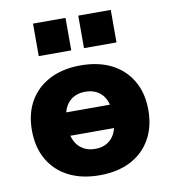

<svg xmlns="http://www.w3.org/2000/svg" viewBox="-83 -807 796 890"><g transform="rotate(-10 315.0 -362.0)"><path d="M315 11Q232 11 170.5 -20Q109 -51 75 -109.5Q41 -168 41 -248Q41 -328 75 -386Q109 -444 170.5 -475Q232 -506 315 -506Q399 -506 460 -475Q521 -444 555 -386Q589 -328 589 -248Q589 -168 555 -109.5Q521 -51 460 -20Q399 11 315 11ZM316 -113Q366 -113 395 -146.5Q424 -180 424 -248Q424 -316 395 -349Q366 -382 315 -382Q265 -382 235.5 -349Q206 -316 206 -248Q206 -180 236 -146.5Q266 -113 316 -113ZM165 -193V-303H466V-193ZM345 -582V-735H498V-582ZM132 -582V-735H285V-582Z"/></g></svg>

Font: Nunito Sans 11pt Black
Style: Regular
Weight: 900
Version: Version 3.101;gftools[0.9.27]